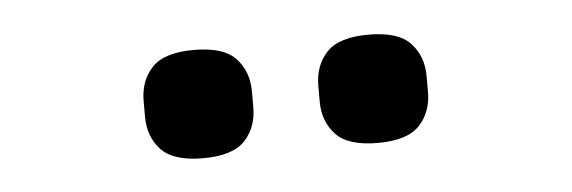

<svg xmlns="http://www.w3.org/2000/svg" viewBox="-26 -782 652 219"><g transform="rotate(-5 300.0 -672.0)"><path d="M200 -610Q166 -610 152 -625Q138 -640 138 -663V-681Q138 -704 152 -719Q166 -734 200 -734Q234 -734 248 -719Q262 -704 262 -681V-663Q262 -640 248 -625Q234 -610 200 -610ZM400 -610Q366 -610 352 -625Q338 -640 338 -663V-681Q338 -704 352 -719Q366 -734 400 -734Q434 -734 448 -719Q462 -704 462 -681V-663Q462 -640 448 -625Q434 -610 400 -610Z"/></g></svg>

Font: IBMPlexSans-Medium
Style: Regular
Weight: 500
Designer: Mike Abbink, Paul van der Laan, Pieter van Rosmalen
Foundry: Bold Monday
Version: Version 3.1